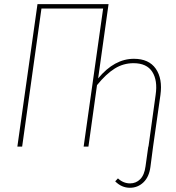

<svg xmlns="http://www.w3.org/2000/svg" viewBox="-20 -701 842 918"><path d="M620.1 -419.9Q691.9 -419.9 724.9 -372.3Q757.8 -324.7 747.1 -247.1L711.9 0L699.2 97.2Q692.9 145 665.8 170.9Q638.7 196.8 601.1 196.8Q561.5 196.8 530.8 166L543.9 151.9Q569.3 175.8 602.1 175.8Q630.4 175.8 650.4 155.8Q670.4 135.7 675.8 94.2L689 0H689.9L724.1 -247.1Q734.4 -316.4 708 -357.7Q681.6 -398.9 618.2 -398.9Q569.8 -398.9 528.6 -373.3Q487.3 -347.7 443.8 -293.9L402.8 0H379.9L473.1 -660.2H178.2L85.9 0H63L159.2 -681.2H499L449.2 -326.2Q526.9 -419.9 620.1 -419.9Z"/></svg>

Font: Fira Sans Compressed Thin
Style: Italic
Weight: 100
Width: 3
Italic angle: -8°
Designer: Carrois Corporate & Edenspiekermann AG
Foundry: Carrois Corporate GbR & Edenspiekermann AG
Version: Version 4.203;PS 004.203;hotconv 1.0.88;makeotf.lib2.5.64775